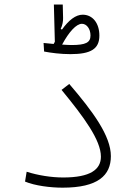

<svg xmlns="http://www.w3.org/2000/svg" viewBox="-20 -844 626 865"><path d="M262.2 1.5C421.4 1.5 479.5 -53.7 479.5 -140.6C479.5 -231.9 398.4 -341.8 292 -465.8L257.3 -439C358.9 -315.4 434.6 -212.4 434.6 -138.2C434.6 -80.6 387.7 -44.4 264.6 -44.4C210.9 -44.4 150.4 -54.2 100.1 -70.3L92.8 -25.9C137.7 -7.3 206.5 1.5 262.2 1.5ZM297.4 -600.1C390.1 -600.1 427.7 -624 427.7 -683.6C427.7 -740.2 397 -777.8 352.5 -777.8C321.3 -777.8 289.6 -753.4 259.3 -710.9L253.4 -713.4C261.7 -731 264.6 -748.5 264.2 -763.2L262.7 -823.7H222.7L227.1 -655.8C225.1 -652.8 223.6 -649.4 221.7 -646C204.6 -647.5 188 -648.9 176.3 -650.4L178.7 -611.8C209 -606 252.9 -600.1 297.4 -600.1ZM259.8 -643.1C290.5 -700.2 323.7 -736.8 349.1 -736.8C370.6 -736.8 387.7 -713.9 387.7 -684.1C387.7 -652.3 366.2 -641.1 301.8 -641.1C291.5 -641.1 276.4 -642.1 259.8 -643.1Z"/></svg>

Font: Cascadia Code PL ExtraLight
Style: Regular
Weight: 200
Monospace: yes
Designer: Aaron Bell
Foundry: Saja Typeworks
Version: Version 2404.023